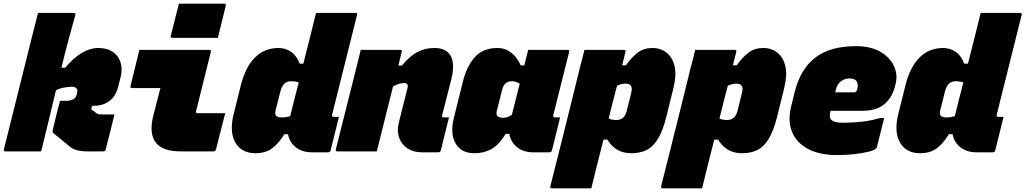

<svg xmlns="http://www.w3.org/2000/svg" viewBox="-61 -820 5554 1040"><path d="M471 -560Q543 -560 576.5 -513Q610 -466 590 -393L578 -347Q565 -297 530.5 -272Q496 -247 448 -247H438L433 -228Q444 -220 449 -216.5Q454 -213 464 -205Q470 -201 479 -200.5Q488 -200 501 -200H559Q548 -154 536 -106.5Q524 -59 512 -13Q511 -5 507 -2.5Q503 0 495 0H414Q380 0 357 -6Q334 -12 318 -25Q296 -43 274 -61.5Q252 -80 229 -98Q224 -102 224 -108Q224 -114 226 -122Q235 -160 244.5 -198Q254 -236 264 -274H297Q345 -274 354 -306L356 -314Q358 -323 358.5 -328.5Q359 -334 354 -340Q347 -350 328 -350Q309 -350 285 -345.5Q261 -341 242 -331Q222 -248 202.5 -165.5Q183 -83 162 0H-32Q-43 0 -40 -11Q0 -171 40 -331.5Q80 -492 120 -652Q127 -679 133.5 -704Q140 -729 145 -750H339Q350 -750 347 -739Q327 -668 308 -596.5Q289 -525 272 -453H292Q382 -560 471 -560Z M694 -550H1073Q1084 -550 1081 -539Q1061 -459 1041 -378.5Q1021 -298 1001 -218Q999 -212 1002 -209Q1004 -207 1008 -207H1159Q1146 -158 1134 -109Q1122 -60 1109 -11Q1106 0 1095 0H917Q720 0 770 -196Q780 -233 789 -269.5Q798 -306 808 -343H654Q643 -343 646 -354Q658 -403 670 -452Q682 -501 694 -550ZM908 -800H1154Q1165 -800 1162 -789L1119 -615H873Q861 -615 864 -626Z M1448 -560Q1488 -560 1518 -537.5Q1548 -515 1562 -475H1582Q1593 -518 1604 -561.5Q1615 -605 1626 -649Q1632 -675 1638.5 -700Q1645 -725 1651 -750H1865Q1876 -750 1873 -739L1738 -199Q1736 -193 1739 -190Q1741 -187 1746 -187H1775Q1764 -142 1752.5 -96.5Q1741 -51 1730 -6Q1727 5 1716 5H1629Q1576 5 1541.5 -22Q1507 -49 1499 -93H1479Q1445 -38 1409.5 -14Q1374 10 1323 10Q1247 10 1214 -48Q1181 -106 1204 -199L1244 -360Q1269 -458 1320.5 -509Q1372 -560 1448 -560ZM1434 -194Q1441 -184 1466 -184Q1481 -184 1491.5 -186Q1502 -188 1511 -191Q1522 -236 1533.5 -282Q1545 -328 1557 -373Q1549 -377 1538 -378.5Q1527 -380 1516 -380Q1494 -380 1480 -367.5Q1466 -355 1458 -326L1432 -223Q1427 -202 1434 -194Z M1893 -550H2107Q2118 -550 2115 -539Q2106 -503 2097 -465H2116Q2157 -515 2198.5 -537.5Q2240 -560 2292 -560Q2357 -560 2380.5 -516.5Q2404 -473 2384 -392Q2372 -343 2359 -294Q2346 -245 2334 -196Q2332 -190 2335 -187Q2337 -184 2342 -184H2371Q2360 -140 2349 -95Q2338 -50 2327 -6Q2324 5 2313 5H2224Q2178 5 2146 -16.5Q2114 -38 2101 -74Q2088 -110 2099 -154Q2110 -197 2121.5 -245Q2133 -293 2146 -342Q2154 -370 2128 -370Q2115 -370 2101 -366Q2087 -362 2068 -352Q2046 -264 2024 -176Q2002 -88 1980 0H1766Q1755 0 1758 -11L1869 -452Q1876 -479 1882 -504Q1888 -529 1893 -550Z M2633 -560Q2669 -560 2694.5 -544Q2720 -528 2736 -506.5Q2752 -485 2759 -466H2779Q2784 -487 2789.5 -508Q2795 -529 2800 -550H3014Q3025 -550 3022 -539Q3001 -454 2979 -368Q2957 -282 2936 -196Q2933 -184 2944 -184H2973Q2962 -140 2951 -95Q2940 -50 2929 -6Q2926 5 2915 5H2828Q2774 5 2739.5 -23Q2705 -51 2698 -95H2678Q2643 -37 2602.5 -13.5Q2562 10 2509 10Q2437 10 2406.5 -43.5Q2376 -97 2398 -184L2447 -380Q2467 -461 2511 -510.5Q2555 -560 2633 -560ZM2633 -192Q2640 -182 2665 -182Q2689 -182 2712 -199Q2722 -238 2732.5 -281Q2743 -324 2754 -366Q2746 -372 2735 -376Q2724 -380 2710 -380Q2671 -380 2659 -334L2631 -223Q2625 -201 2633 -192Z M3105 -550H3319Q3330 -550 3327 -539Q3318 -501 3309 -466H3329Q3363 -513 3395.5 -536.5Q3428 -560 3473 -560Q3518 -560 3550 -534.5Q3582 -509 3593 -461Q3604 -413 3587 -344L3549 -190Q3530 -113 3503.5 -69Q3477 -25 3441.5 -7.5Q3406 10 3359 10Q3313 10 3280.5 -10Q3248 -30 3229 -64H3208Q3191 2 3174.5 68Q3158 134 3142 200H2928Q2917 200 2920 189Q2947 83 2975 -29.5Q3003 -142 3030 -250Q3057 -358 3079 -449Q3087 -478 3093 -503Q3099 -528 3105 -550ZM3327 -367Q3317 -367 3305.5 -364.5Q3294 -362 3281 -355Q3269 -310 3258 -266Q3247 -222 3236 -178Q3253 -170 3277 -170Q3299 -170 3313 -181.5Q3327 -193 3334 -220L3358 -317Q3365 -344 3356 -356Q3349 -367 3327 -367Z M3705 -550H3919Q3930 -550 3927 -539Q3918 -501 3909 -466H3929Q3963 -513 3995.5 -536.5Q4028 -560 4073 -560Q4118 -560 4150 -534.5Q4182 -509 4193 -461Q4204 -413 4187 -344L4149 -190Q4130 -113 4103.5 -69Q4077 -25 4041.5 -7.5Q4006 10 3959 10Q3913 10 3880.5 -10Q3848 -30 3829 -64H3808Q3791 2 3774.5 68Q3758 134 3742 200H3528Q3517 200 3520 189Q3547 83 3575 -29.5Q3603 -142 3630 -250Q3657 -358 3679 -449Q3687 -478 3693 -503Q3699 -528 3705 -550ZM3927 -367Q3917 -367 3905.5 -364.5Q3894 -362 3881 -355Q3869 -310 3858 -266Q3847 -222 3836 -178Q3853 -170 3877 -170Q3899 -170 3913 -181.5Q3927 -193 3934 -220L3958 -317Q3965 -344 3956 -356Q3949 -367 3927 -367Z M4575 -570Q4655 -570 4707 -540Q4759 -510 4781 -463Q4803 -416 4790 -365L4787 -353Q4771 -290 4728.5 -255Q4686 -220 4612 -220H4438Q4434 -206 4434 -193.5Q4434 -181 4440 -173Q4454 -155 4507 -155Q4570 -156 4614 -161.5Q4658 -167 4708 -181H4728Q4718 -141 4708.5 -102Q4699 -63 4689 -24Q4688 -19 4684 -15Q4675 -6 4643 2Q4611 10 4566.5 15Q4522 20 4474 20Q4379 20 4316.5 -13Q4254 -46 4229.5 -105Q4205 -164 4224 -242L4243 -319Q4274 -446 4355 -508Q4436 -570 4575 -570ZM4540 -395Q4514 -395 4494 -379.5Q4474 -364 4468 -339L4463 -320H4567Q4572 -320 4576 -324Q4580 -328 4583 -339Q4589 -365 4579 -380Q4569 -395 4540 -395Z M5048 -560Q5088 -560 5118 -537.5Q5148 -515 5162 -475H5182Q5193 -518 5204 -561.5Q5215 -605 5226 -649Q5232 -675 5238.5 -700Q5245 -725 5251 -750H5465Q5476 -750 5473 -739L5338 -199Q5336 -193 5339 -190Q5341 -187 5346 -187H5375Q5364 -142 5352.5 -96.5Q5341 -51 5330 -6Q5327 5 5316 5H5229Q5176 5 5141.5 -22Q5107 -49 5099 -93H5079Q5045 -38 5009.5 -14Q4974 10 4923 10Q4847 10 4814 -48Q4781 -106 4804 -199L4844 -360Q4869 -458 4920.5 -509Q4972 -560 5048 -560ZM5034 -194Q5041 -184 5066 -184Q5081 -184 5091.5 -186Q5102 -188 5111 -191Q5122 -236 5133.5 -282Q5145 -328 5157 -373Q5149 -377 5138 -378.5Q5127 -380 5116 -380Q5094 -380 5080 -367.5Q5066 -355 5058 -326L5032 -223Q5027 -202 5034 -194Z"/></svg>

Font: Recursive Mn Lnr St XBk
Style: Italic
Weight: 1000
Italic angle: -15°
Monospace: yes
Version: Version 1.079;hotconv 1.0.112;makeotfexe 2.5.65598; ttfautoh